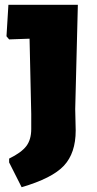

<svg xmlns="http://www.w3.org/2000/svg" viewBox="-20 -667 402 799"><path d="M304 -647 293 -213 295 -124Q295 -30 246 22.5Q197 75 70 112L18 9V-7Q69 -32 89.5 -59Q110 -86 110 -130V-193L103 -506L18 -503L7 -516L15 -647Z"/></svg>

Font: Alegreya Sans Black
Style: Regular
Weight: 900
Designer: Juan Pablo del Peral
Foundry: Huerta Tipografica
Version: Version 2.007